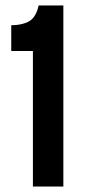

<svg xmlns="http://www.w3.org/2000/svg" viewBox="-20 -680 316 700"><path d="M100 0V-494H21V-588Q60 -588 85.5 -602Q111 -616 121 -660H211V0Z"/></svg>

Font: Bricolage Grotesque 12pt Condensed Medium
Style: Regular
Weight: 500
Width: 3
Designer: Mathieu Triay
Foundry: Atelier Triay
Version: Version 1.001; ttfautohint (v1.8.4.7-5d5b);gftools[0.9.33.de